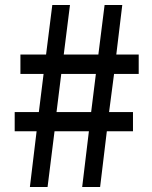

<svg xmlns="http://www.w3.org/2000/svg" viewBox="-20 -751 610 771"><path d="M100 0H171L199 -224H337L310 0H382L409 -224H514V-301H418L438 -454H537V-532H447L471 -731H400L375 -532H236L261 -731H190L165 -532H62V-454H155L136 -301H39V-224H127ZM207 -301 226 -454H365L346 -301Z"/></svg>

Font: Noto Sans CJK TC Medium
Style: Regular
Weight: 500
Designer: Ryoko NISHIZUKA 西塚涼子 (kana, bopomofo & ideographs); Paul D. Hunt (Latin, Greek & Cyrillic); Sandoll Communications 산돌커뮤니
Foundry: Adobe
Version: Version 2.004;hotconv 1.0.118;makeotfexe 2.5.65603